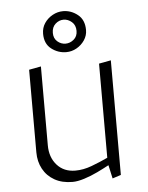

<svg xmlns="http://www.w3.org/2000/svg" viewBox="-50 -713 592 766"><g transform="rotate(-5 245.5 -330.0)"><path d="M370 11 358 -43Q338 -32 311 -19Q284 -6 257 2.5Q230 11 210 11Q168 11 138 -6Q108 -23 92 -52.5Q76 -82 76 -119V-450L124 -459V-143Q124 -95 151.5 -64Q179 -33 225 -33Q257 -33 290.5 -45.5Q324 -58 356 -73V-450L404 -459V0ZM316 -588Q316 -566 303.5 -547.5Q291 -529 271.5 -518Q252 -507 230 -507Q197 -507 170.5 -527.5Q144 -548 144 -588Q144 -612 156.5 -630.5Q169 -649 189 -660Q209 -671 231 -671Q263 -671 289.5 -650Q316 -629 316 -588ZM183 -588Q183 -566 197.5 -553.5Q212 -541 230 -541Q248 -541 263 -553.5Q278 -566 278 -588Q278 -611 263 -624Q248 -637 230 -637Q212 -637 197.5 -624Q183 -611 183 -588Z"/></g></svg>

Font: Ancizar Sans Thin
Style: Regular
Weight: 100
Designer: Cesar Puertas, Viviana Monsalve, Julian Moncada, Julian Prieto, Jose Castro, Mariel Hernandez, Felipe Aragon, Sara Alarc
Version: Version 8.100